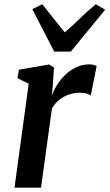

<svg xmlns="http://www.w3.org/2000/svg" viewBox="-20 -860 502 880"><path d="M46.5 0 111.5 -476 60 -502 67 -540.5 205 -564.5 227.5 -551 221.5 -461 217 -419.5Q225.5 -445 241.5 -470.8Q257.5 -496.5 280 -517.8Q302.5 -539 330 -552Q357.5 -565 389.5 -565Q400.5 -565 409.5 -562.5Q418.5 -560 423 -557L396 -422.5Q391.5 -426.5 378.5 -430.8Q365.5 -435 345 -435Q327 -435 308.8 -430.5Q290.5 -426 273.5 -417Q256.5 -408 242.2 -394.2Q228 -380.5 218 -362.5L168 0ZM228.5 -623.5 128 -818 174 -840.5Q199 -809.5 224.5 -776.8Q250 -744 276.5 -711.5Q314 -743.5 347.2 -776.2Q380.5 -809 419 -840.5L462 -815.5L304.5 -623.5Z"/></svg>

Font: Merriweather 24pt SemiBold
Style: Italic
Weight: 600
Italic angle: -7.8°
Version: Version 2.101